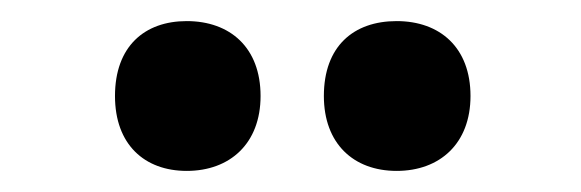

<svg xmlns="http://www.w3.org/2000/svg" viewBox="-20 -777 551 182"><path d="M89 -686C89 -640 117 -615 157 -615C198 -615 227 -641 227 -686C227 -732 198 -757 157 -757C117 -757 89 -733 89 -686ZM287 -686C287 -641 315 -615 356 -615C397 -615 426 -641 426 -686C426 -732 397 -757 356 -757C315 -757 287 -733 287 -686Z"/></svg>

Font: Noto Sans Khmer UI Condensed ExtraBold
Style: Regular
Weight: 800
Width: 3
Designer: Danh Hong and the Monotype Design Team
Foundry: Monotype Imaging Inc.
Version: Version 2.002